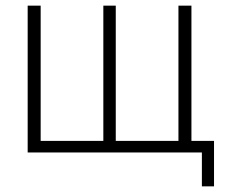

<svg xmlns="http://www.w3.org/2000/svg" viewBox="-20 -540 816 680"><path d="M124 -41H346V-520H390V-41H612V-520H658V-41H738V120H695V0H78V-520H124Z"/></svg>

Font: Mplus 1p Light
Style: Regular
Weight: 300
Version: Version 1.061